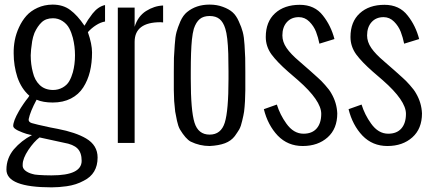

<svg xmlns="http://www.w3.org/2000/svg" viewBox="-20 -618 1865 830"><path d="M304.2 -378.9Q304.2 -417.5 294.9 -454.6Q289.1 -477.1 279.3 -495.6Q269.5 -514.2 250.7 -526.6Q231.9 -539.1 209 -539.1Q178.7 -539.1 160.4 -522Q142.1 -504.9 128.9 -475.6Q122.1 -457.5 119.1 -439.9Q112.8 -398.4 112.8 -378.9Q112.8 -339.8 122.1 -305.2Q129.9 -271.5 151.6 -250.5Q173.3 -229.5 209 -229Q231.9 -229 251 -239.7Q270 -250.5 279.3 -267.1Q289.1 -284.2 294.9 -305.2Q304.2 -339.8 304.2 -378.9ZM255.9 -1 150.9 -23.9Q127 -5.9 102.5 30.3Q78.1 67.4 78.1 92.8Q76.2 108.4 88.4 118.7Q100.6 128.9 119.1 133.8Q128.4 137.2 146 138.2L171.9 139.6Q178.2 140.1 198.2 140.1H204.1Q333 140.1 333 77.1Q333 42 314.9 23.9Q296.9 5.9 255.9 -1ZM104 -103Q102.1 -90.8 117.2 -85.9Q131.8 -81.1 198.2 -66.9L229 -61Q307.1 -45.9 352.1 -19.5Q401.9 9.8 401.9 63Q401.9 133.3 342.3 163.1Q309.6 181.2 268.6 187Q234.4 191.9 203.1 191.9Q7.8 191.9 7.8 115.2Q7.8 66.4 39.6 27.8Q72.3 -10.3 118.2 -34.2Q111.3 -34.7 93.8 -39.6Q79.1 -43.9 57.6 -53.7Q37.1 -64 37.1 -73.2Q37.1 -94.7 61.5 -137.2Q68.4 -149.9 82.5 -170.4Q91.3 -183.1 92.3 -184.1Q95.7 -187.5 101.6 -195.8L106.9 -204.1Q72.3 -234.4 55.2 -284.2Q39.1 -334 39.1 -387.2Q38.6 -415.5 43.9 -443.8Q49.3 -472.2 62.3 -500.2Q75.2 -528.3 94 -549.6Q112.8 -570.8 142.1 -584.2Q171.4 -597.7 207 -598.1Q252.9 -598.1 283.7 -574.7Q314.5 -552.2 345.2 -506.8Q359.4 -532.7 379.9 -559.1Q404.3 -589.8 434.1 -596.2V-524.9Q415.5 -522 395.5 -509.3Q375.5 -496.6 359.9 -479Q377.9 -427.7 377.9 -391.1Q377.9 -346.2 368.7 -308.3Q359.4 -270.5 339.8 -240Q320.3 -209.5 286.6 -192.1Q252.9 -174.8 208 -174.8Q166 -174.8 138.2 -187Q110.4 -135.3 104 -103Z M562 0H489.3V-585H562V-502Q575.7 -547.4 611.3 -570.3Q647 -592.8 685.1 -594.2V-521Q678.2 -522 674.3 -522Q562 -522 562 -437Z M731.4 -228V-276.9V-308.1Q731.4 -354 731.9 -367.7Q731.9 -368.7 735.4 -423.8Q737.3 -458 743.2 -480Q748 -498 759.8 -525.9Q771.5 -551.8 788.1 -565.4Q827.6 -598.1 885.7 -598.1Q918 -598.1 943.4 -588.4Q969.2 -579.1 985.1 -565.2Q1001 -551.3 1012.2 -525.9Q1024.4 -499.5 1029.3 -480Q1035.2 -458 1037.1 -423.8L1040 -367.7Q1040.5 -354 1040.5 -308.1V-276.9V-228Q1040.5 -210.9 1039.1 -181.2Q1037.6 -154.8 1035.2 -135.7Q1033.2 -121.6 1026.9 -95.7Q1022 -72.8 1014.2 -58.6Q1005.9 -44.9 995.1 -29.8Q979 -8.8 952.4 1.2Q925.8 11.2 886.2 13.2Q843.3 13.2 804.2 -5.9Q782.7 -17.6 757.8 -58.6Q750 -72.8 745.1 -95.7Q738.8 -126 737.3 -135.7Q735.4 -151.9 732.9 -181.2Q731.4 -210.9 731.4 -228ZM804.7 -308.1V-276.9Q804.7 -139.6 820.8 -87.9Q836.9 -36.1 886.2 -36.1Q935.5 -36.1 951.7 -87.9Q967.8 -139.6 967.8 -276.9V-308.1Q967.8 -343.3 966.8 -385.3Q964.4 -461.4 954.1 -493.7Q945.3 -522.5 929.2 -535.6Q913.1 -548.8 886.2 -548.8Q859.4 -548.8 843.5 -535.6Q827.6 -522.5 817.9 -493.7Q812.5 -474.6 809.6 -446.3Q804.7 -397.5 804.7 -308.1Z M1120.6 -146 1176.8 -166Q1190.4 -122.1 1217.8 -84Q1249 -40 1292 -40Q1329.1 -40 1348.9 -62.7Q1368.7 -85.4 1368.7 -126Q1368.7 -183.1 1268.6 -271L1225.6 -308.1Q1177.7 -350.1 1153.3 -383.3Q1128.9 -417.5 1128.9 -458Q1128.9 -523.9 1168.9 -560.5Q1209 -597.2 1275.9 -597.2Q1340.3 -597.2 1376 -550.8Q1410.6 -507.3 1425.8 -449.2L1360.8 -429.2Q1355.5 -456.1 1346.2 -480.5Q1336.4 -505.4 1317.4 -524.4Q1297.9 -543.9 1272 -543.9Q1239.3 -543.9 1220 -522.2Q1200.7 -500.5 1200.7 -464.8Q1200.7 -437 1218.8 -410.6Q1236.8 -384.3 1273.9 -353L1320.8 -312Q1339.4 -295.9 1354.5 -281.7Q1368.2 -270 1385.3 -250.5Q1404.3 -229.5 1412.6 -213.9Q1436 -173.8 1438 -127.9Q1438 -61.5 1396.5 -24.4Q1354.5 13.2 1288.6 13.2Q1224.1 13.2 1180.7 -31.7Q1137.7 -77.1 1120.6 -146Z M1486.8 -146 1543 -166Q1556.6 -122.1 1584 -84Q1615.2 -40 1658.2 -40Q1695.3 -40 1715.1 -62.7Q1734.9 -85.4 1734.9 -126Q1734.9 -183.1 1634.8 -271L1591.8 -308.1Q1543.9 -350.1 1519.5 -383.3Q1495.1 -417.5 1495.1 -458Q1495.1 -523.9 1535.2 -560.5Q1575.2 -597.2 1642.1 -597.2Q1706.5 -597.2 1742.2 -550.8Q1776.9 -507.3 1792 -449.2L1727.1 -429.2Q1721.7 -456.1 1712.4 -480.5Q1702.6 -505.4 1683.6 -524.4Q1664.1 -543.9 1638.2 -543.9Q1605.5 -543.9 1586.2 -522.2Q1566.9 -500.5 1566.9 -464.8Q1566.9 -437 1585 -410.6Q1603 -384.3 1640.1 -353L1687 -312Q1705.6 -295.9 1720.7 -281.7Q1734.4 -270 1751.5 -250.5Q1770.5 -229.5 1778.8 -213.9Q1802.2 -173.8 1804.2 -127.9Q1804.2 -61.5 1762.7 -24.4Q1720.7 13.2 1654.8 13.2Q1590.3 13.2 1546.9 -31.7Q1503.9 -77.1 1486.8 -146Z"/></svg>

Font: VL Oswald
Style: Light
Weight: 300
Designer: vernon adams
Foundry: vernon adams
Version: Version ; ttfautohint (v0.92.18-e454-dirty) -l 8 -r 50 -G 20